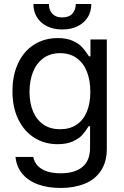

<svg xmlns="http://www.w3.org/2000/svg" viewBox="-20 -727 619 957"><path d="M57.3 55.2H145.7Q151.2 82.2 169.2 100.5Q187.2 118.8 215.8 127.8Q244.5 136.7 282.5 136.7Q352.2 136.7 390.5 105.3Q428.9 73.9 428.9 9.7V-98.1H422L420.6 -96Q406.4 -72.9 390.7 -55.1Q375 -37.3 344.1 -22.8Q313.2 -8.3 267.3 -8.3Q202.7 -8.3 151.8 -40.1Q100.8 -71.8 71.5 -131.4Q42.1 -191 42.1 -272.1Q42.1 -352.6 70.8 -412.8Q99.4 -473.1 150.9 -505.2Q202.3 -537.3 268.6 -537.3Q312.5 -537.3 342.7 -523.5Q372.9 -509.7 388.6 -492.4Q404.4 -475.1 419.2 -452.3Q421.3 -449.2 423.3 -446.1H430.9V-530.4H512.4V14.5Q512.4 80.5 482.7 124.5Q453 168.5 401.1 189.2Q349.1 209.9 282.5 209.9Q218.2 209.9 169.2 192Q120.2 174 91.2 139Q62.2 103.9 57.3 55.2ZM430.2 -269.3Q430.2 -326.7 413 -370.2Q395.7 -413.7 361.7 -437.8Q327.7 -462 279.7 -462Q230.3 -462 196 -436.8Q161.6 -411.6 144.3 -367.9Q127.1 -324.2 127.1 -269.3Q127.1 -213.7 144.7 -171.8Q162.3 -129.8 196.3 -106.4Q230.3 -82.9 279.7 -82.9Q327.7 -82.9 361.4 -105.3Q395 -127.8 412.6 -169.4Q430.2 -211 430.2 -269.3ZM290.1 -580.1Q246.9 -580.1 214.3 -596.3Q181.6 -612.6 164 -641.2Q146.4 -669.9 146.4 -707.2H223.8Q223.8 -688.5 230.7 -673.7Q237.6 -658.8 252.2 -649.5Q266.9 -640.2 290.1 -640.2Q324.2 -640.2 341 -659.2Q357.7 -678.2 357.7 -707.2H435.1Q435.1 -669.9 417.5 -641.2Q399.9 -612.6 366.9 -596.3Q333.9 -580.1 290.1 -580.1Z"/></svg>

Font: Pretendard Variable
Style: Regular
Weight: 400
Designer: Base glyphs from Inter by Rasmus Andersson; Hangul glyphs from Noto Sans CJK(Source Han Sans) by Jang Soo-young and Kang
Foundry: Kil Hyung-jin
Version: Version 1.100;FEAKit 1.0